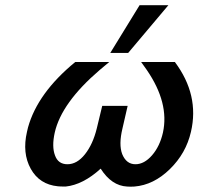

<svg xmlns="http://www.w3.org/2000/svg" viewBox="-20 -710 765 740"><path d="M405 -506 518 -690H629L474 -506ZM84 -202Q86 -212 88 -219Q125 -352 270 -471H401L364 -440Q217 -314 191 -199Q179 -145 192 -111Q204 -77 240 -77Q277 -77 307.5 -115.5Q338 -154 353 -215L374 -302H472L452 -215Q437 -153 451 -116Q467 -77 502 -77Q536 -77 566 -111.5Q596 -146 608 -199Q633 -313 546 -440L524 -471H654Q749 -344 716 -202Q697 -119 634.5 -58Q572 3 498 9Q483 10 470 9Q410 6 368 -60Q300 2 233 9Q212 9 203 8Q132 1 98.5 -59.5Q65 -120 84 -202Z"/></svg>

Font: Coval
Style: Medium Italic
Weight: 500
Foundry: Context Ltd
Version: Version 001.000